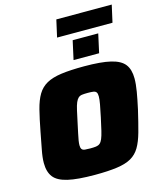

<svg xmlns="http://www.w3.org/2000/svg" viewBox="-147 -1143 1045 1255"><g transform="rotate(-15 375.5 -515.5)"><path d="M337 8Q220 8 154 -7.5Q88 -23 61 -58Q34 -93 34 -153Q34 -191 44 -241Q54 -291 66 -356Q82 -440 97 -499.5Q112 -559 135 -597.5Q158 -636 196.5 -657.5Q235 -679 296.5 -687.5Q358 -696 451 -696Q566 -696 631 -680.5Q696 -665 723 -630Q750 -595 750 -534Q750 -496 741.5 -446Q733 -396 719 -332Q699 -246 682.5 -186.5Q666 -127 643.5 -89Q621 -51 584.5 -30Q548 -9 488 -0.5Q428 8 337 8ZM353 -167Q376 -167 391.5 -169Q407 -171 417.5 -179.5Q428 -188 436 -207Q444 -226 452 -259.5Q460 -293 471 -344Q482 -395 488 -428.5Q494 -462 494 -481Q494 -501 487.5 -509.5Q481 -518 467 -520Q453 -522 430 -522Q406 -522 391 -520Q376 -518 366 -509Q356 -500 348 -481.5Q340 -463 332.5 -429.5Q325 -396 314 -344Q307 -310 301 -283Q295 -256 292 -237Q289 -218 289 -205Q289 -187 295.5 -178.5Q302 -170 316.5 -168.5Q331 -167 353 -167ZM396 -753 424 -880H597L569 -753ZM330 -923 356 -1039H731L705 -923Z"/></g></svg>

Font: Saira SemiExpanded Black
Style: Italic
Weight: 900
Width: 6
Italic angle: -12°
Designer: Hector Gatti with collaboration of the Omnibus-Type team
Foundry: Omnibus-Type
Version: Version 1.101